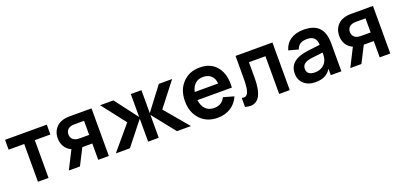

<svg xmlns="http://www.w3.org/2000/svg" viewBox="6 -1293 4258 2047"><g transform="rotate(-20 2134.5 -270.0)"><path d="M321.8 0H201.7V-428.2H24.9V-540H498.5V-428.2H321.8Z M678.2 0H552.2L655.8 -204.6Q607.4 -226.1 582.8 -267.6Q558.1 -309.1 558.1 -362.3Q558.1 -439.9 609.1 -490Q660.2 -540 758.8 -540H1005.9V0H885.7V-185.1H772.5ZM885.7 -442.4H777.3Q728 -442.4 703.6 -420.4Q679.2 -398.4 679.2 -362.3Q679.2 -326.7 703.4 -304.7Q727.5 -282.7 777.3 -282.7H885.7Z M1451.7 0V-260.7L1245.1 0H1085.4L1313 -270L1103.5 -540H1254.4L1451.7 -279.8V-540H1572.3V-279.8L1769.5 -540H1920.4L1710.4 -270L1938 0H1778.8L1572.3 -259.8V0Z M2237.3 -96.2Q2326.7 -96.2 2362.8 -172.9L2481.9 -139.2Q2450.7 -65.4 2386.7 -25.1Q2322.8 15.1 2237.3 15.1Q2116.7 15.1 2042.2 -64Q1967.8 -143.1 1967.8 -270Q1967.8 -397.5 2042.5 -476.3Q2117.2 -555.2 2236.3 -555.2Q2364.3 -555.2 2431.4 -469Q2498.5 -382.8 2487.8 -236.3H2097.2Q2105.5 -169.4 2141.8 -132.8Q2178.2 -96.2 2237.3 -96.2ZM2100.1 -327.6H2365.2Q2360.8 -384.8 2326.9 -416.5Q2293 -448.2 2236.3 -448.2Q2181.6 -448.2 2146.5 -416.7Q2111.3 -385.3 2100.1 -327.6Z M2549.3 5.4V-97.2Q2562.5 -93.3 2572.3 -93.3Q2610.4 -93.3 2625.2 -141.4Q2640.1 -189.5 2640.1 -292V-540H3058.6V0H2938.5V-428.2H2751.5V-250Q2751.5 15.1 2608.4 15.1Q2582.5 15.1 2549.3 5.4Z M3416 -555.2Q3531.7 -555.2 3588.1 -496.8Q3644.5 -438.5 3644.5 -318.8V0H3524.4V-72.3Q3470.7 15.1 3350.1 15.1Q3268.1 15.1 3218.3 -29.3Q3168.5 -73.7 3168.5 -147Q3168.5 -300.8 3381.8 -327.6L3523.9 -345.2Q3521 -449.2 3416 -449.2Q3367.7 -449.2 3338.9 -430.9Q3310.1 -412.6 3297.4 -374L3188 -403.3Q3209 -477.1 3268.1 -516.1Q3327.1 -555.2 3416 -555.2ZM3524.4 -256.8 3398.9 -241.7Q3341.3 -234.9 3314 -214.1Q3286.6 -193.4 3286.6 -157.2Q3286.6 -85.4 3378.9 -85.4Q3426.8 -85.4 3462.6 -109.1Q3498.5 -132.8 3512.7 -170.4Q3524.4 -197.3 3524.4 -252Z M3871.6 0H3745.6L3849.1 -204.6Q3800.8 -226.1 3776.1 -267.6Q3751.5 -309.1 3751.5 -362.3Q3751.5 -439.9 3802.5 -490Q3853.5 -540 3952.1 -540H4199.2V0H4079.1V-185.1H3965.8ZM4079.1 -442.4H3970.7Q3921.4 -442.4 3897 -420.4Q3872.6 -398.4 3872.6 -362.3Q3872.6 -326.7 3896.7 -304.7Q3920.9 -282.7 3970.7 -282.7H4079.1Z"/></g></svg>

Font: Vela Sans Bd
Style: Bold
Weight: 700
Designer: Principal design: Mikhail Sharanda - project Manrope.
Design modification: Ravid Balaliev
Foundry: Mikhail Sharanda
Version: Version 1.001